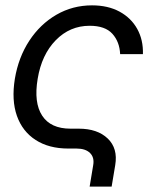

<svg xmlns="http://www.w3.org/2000/svg" viewBox="-20 -547 562 707"><path d="M310.1 140.1 323.2 61Q328.1 32.7 311.5 16.4Q294.9 0 261.7 0H231.4Q160.2 0 111.3 -31.5Q62.5 -63 42.2 -120.6Q22 -178.2 34.7 -256.8Q47.9 -335.9 87.9 -397Q127.9 -458 187.7 -492.7Q247.6 -527.3 318.8 -527.3Q377.4 -527.3 420.2 -504.2Q462.9 -481 485.4 -440.4Q507.8 -399.9 506.3 -347.7H422.4Q420.4 -393.1 393.8 -422.6Q367.2 -452.1 310.1 -452.1Q237.3 -452.1 185.3 -398.9Q133.3 -345.7 118.7 -256.8Q104 -168.9 135.3 -121.1Q166.5 -73.2 239.7 -73.2H270Q338.9 -73.2 376.7 -36.9Q414.6 -0.5 404.3 61L391.1 140.1Z"/></svg>

Font: Inter Display
Style: Italic
Weight: 400
Italic angle: -9.39999°
Designer: Rasmus Andersson
Foundry: rsms
Version: Version 4.000;git-a52131595